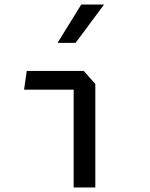

<svg xmlns="http://www.w3.org/2000/svg" viewBox="-20 -826 660 846"><path d="M304.5 0H400V-456L349 -513.5H98L86 -431H304.5ZM313 -637H233.5L338 -806H438.5Z"/></svg>

Font: Monaspace Krypton
Style: Regular
Weight: 400
Designer: Riley Cran & the Lettermatic Team
Foundry: Lettermatic
Version: Version 1.200 (Monaspace Krypton)